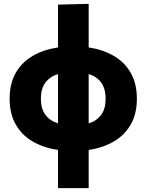

<svg xmlns="http://www.w3.org/2000/svg" viewBox="-20 -772 760 996"><path d="M281 204V6Q207 -5 150.5 -37.5Q94 -70 62 -125.5Q30 -181 30 -260Q30 -339 62 -394.5Q94 -450 150.5 -482.5Q207 -515 281 -526V-748L440 -752V-526Q513 -515 569.5 -482.5Q626 -450 658 -394.5Q690 -339 690 -260Q690 -181 658 -125.5Q626 -70 569.5 -37.5Q513 -5 440 6V204ZM192 -260Q192 -208 215.5 -176.5Q239 -145 281 -132V-388Q239 -375 215.5 -343.5Q192 -312 192 -260ZM528 -260Q528 -312 505 -343.5Q482 -375 440 -388V-132Q482 -145 505 -176.5Q528 -208 528 -260Z"/></svg>

Font: Murecho
Style: Bold
Weight: 700
Designer: Neil Summerour
Foundry: Positype
Version: Version 1.010; ttfautohint (v1.8.3)